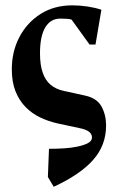

<svg xmlns="http://www.w3.org/2000/svg" viewBox="-20 -486 439 733"><path d="M185.1 227.1 162.8 189.6 167 82.1Q196 82.1 224.9 80.3Q253.8 78.4 277.8 73.2Q301.8 68 316.4 59.9Q331.1 51.9 331.1 39.1Q331.1 25.5 319.4 16.6Q307.8 7.7 281.1 2.6L199 -15Q164.4 -22.8 132.9 -37.9Q101.4 -53 77.3 -77.7Q53.1 -102.4 39.1 -137.7Q25.1 -173 25.1 -221.4Q25.1 -289.6 54.3 -344.9Q83.5 -400.2 135.3 -432.9Q187.1 -465.6 256.1 -465.6Q285.1 -465.6 315.1 -461Q345.1 -456.4 367.1 -448.7L344.6 -316.1H321.8L253.3 -411.1Q247.5 -413.4 235.8 -414.2Q224 -415 210.3 -415Q172.9 -415 152.8 -381.3Q132.7 -347.6 132.7 -282.9Q132.7 -237.7 143.2 -208.1Q153.6 -178.4 173.9 -161.8Q194.1 -145.2 223 -139.1L305.7 -120.9Q350.5 -110.9 367.7 -79.1Q385 -47.4 385 -6.7Q385 68.6 335.6 124.5Q286.1 180.4 185.1 227.1Z"/></svg>

Font: Ancizar Serif Light
Style: Regular
Weight: 300
Designer: Cesar Puertas, Viviana Monsalve, Julian Moncada, Julian Prieto, Jose Castro, Felipe Aragon, Mariel Hernandez, Sara Alarc
Version: Version 8.100